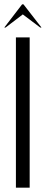

<svg xmlns="http://www.w3.org/2000/svg" viewBox="-20 -873 213 893"><path d="M0 -745H6L86 -806L167 -745H173L89 -853H83ZM54 -699V0H118V-699Z"/></svg>

Font: Moniqa Display
Style: Regular
Weight: 400
Designer: Rajesh Rajput
Foundry: Rajesh Rajput
Version: Version 1.000